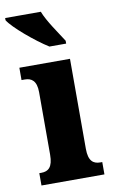

<svg xmlns="http://www.w3.org/2000/svg" viewBox="-107 -812 507 859"><g transform="rotate(-10 146.5 -383.0)"><path d="M153 -606H229V-619C205 -657 159 -721 142 -766H-20V-756C1 -721 95 -642 153 -606ZM10 0H296V-56H287C256 -56 234 -71 234 -127V-536H4V-480H19C49 -480 72 -465 72 -413V-129C72 -72 51 -56 19 -56H10Z"/></g></svg>

Font: Noto Serif Hebrew ExtraCondensed Black
Style: Regular
Weight: 900
Width: 2
Designer: Monotype Design Team
Foundry: Monotype Imaging Inc.
Version: Version 2.004